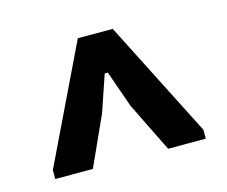

<svg xmlns="http://www.w3.org/2000/svg" viewBox="-59 -777 566 478"><g transform="rotate(-15 224.0 -538.0)"><path d="M321 -376 258 -504 225 -598H217L185 -504L127 -376H30V-399L175 -700H265L418 -399V-376Z"/></g></svg>

Font: AR One Sans SemiBold
Style: Regular
Weight: 600
Designer: Niteesh Yadav
Foundry: Niteesh Yadav
Version: Version 1.001;gftools[0.9.33]